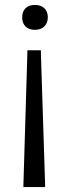

<svg xmlns="http://www.w3.org/2000/svg" viewBox="-20 -559 279 779"><path d="M122 -539Q146 -539 160 -525.5Q174 -512 174 -489Q174 -466 160 -452Q146 -438 122 -438Q97 -438 83.5 -451.5Q70 -465 70 -489Q70 -512 83.5 -525.5Q97 -539 122 -539ZM91 -355H146V-342L163 190V200H75V190L91 -342Z"/></svg>

Font: Encode Sans Normal
Style: Regular
Weight: 400
Designer: Pablo Impallari, Andres Torresi
Foundry: Pablo Impallari, Andres Torresi
Version: Version 1.000; ttfautohint (v1.00) -l 8 -r 50 -G 200 -x 14 -